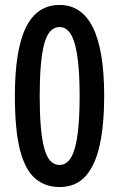

<svg xmlns="http://www.w3.org/2000/svg" viewBox="-20 -744 481 774"><path d="M400 -357Q400 -244 382.5 -161.5Q365 -79 325.5 -34.5Q286 10 220 10Q163 10 122.5 -24Q82 -58 61 -138Q40 -218 40 -357Q40 -543 84.5 -633.5Q129 -724 220 -724Q400 -724 400 -357ZM140 -357Q140 -216 158 -147.5Q176 -79 220 -79Q263 -79 282 -147.5Q301 -216 301 -357Q301 -496 282 -565.5Q263 -635 220 -635Q176 -635 158 -566Q140 -497 140 -357Z"/></svg>

Font: Noto Sans Khmer UI ExtraCondensed Medium
Style: Regular
Weight: 500
Width: 2
Designer: Danh Hong and the Monotype Design Team
Foundry: Monotype Imaging Inc.
Version: Version 2.002; ttfautohint (v1.8.4.7-5d5b)